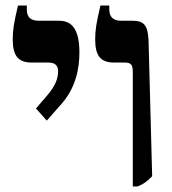

<svg xmlns="http://www.w3.org/2000/svg" viewBox="-20 -667 620 694"><path d="M460 7H477C497 -1 511 -10 530 -30L517 -518C515 -575 501 -592 459 -592H418C388 -592 375 -607 375 -633V-647H343C329 -587 324 -560 324 -525C324 -465 344 -441 392 -441H428C457 -441 460 -432 460 -401ZM149 -231 201 -290C255 -350 267 -422 267 -477C267 -555 244 -592 194 -592H120C91 -592 77 -605 77 -632V-647H45C31 -587 26 -561 26 -525C26 -465 46 -441 94 -441H153C180 -441 190 -430 190 -409C190 -384 181 -357 148 -319L110 -275Z"/></svg>

Font: Noto Serif Hebrew SemiCondensed
Style: Bold
Weight: 700
Width: 4
Designer: Monotype Design Team
Foundry: Monotype Imaging Inc.
Version: Version 2.004